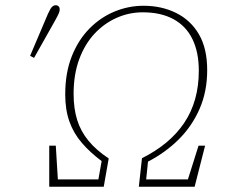

<svg xmlns="http://www.w3.org/2000/svg" viewBox="-20 -713 860 733"><path d="M95 -500Q112 -540 129 -580Q146 -620 163 -660Q168 -671 172 -678Q176 -685 181 -689Q186 -693 192 -693Q200 -693 204 -688.5Q208 -684 208 -677Q208 -670 204 -661Q200 -652 190 -634Q170 -598 150 -563Q130 -528 110 -492ZM168 0V-157H193L202 -10L187 -28H361L353 -13L368 -98Q324 -131 292.5 -167.5Q261 -204 245 -249Q229 -294 229 -352Q229 -435 254 -498Q279 -561 321.5 -604Q364 -647 417.5 -669Q471 -691 528 -691Q597 -691 652.5 -663.5Q708 -636 739.5 -582Q771 -528 771 -445Q771 -364 742 -297.5Q713 -231 662 -180.5Q611 -130 545 -96L537 -18L528 -28H715L693 -14L738 -157H763L723 0H510L522 -109Q574 -135 614.5 -168.5Q655 -202 683 -243.5Q711 -285 725 -335Q739 -385 739 -443Q739 -514 714.5 -564Q690 -614 642 -640Q594 -666 525 -666Q473 -666 425.5 -645Q378 -624 341 -584.5Q304 -545 282.5 -487Q261 -429 261 -355Q261 -299 274.5 -255.5Q288 -212 317.5 -176Q347 -140 395 -108L376 0Z"/></svg>

Font: Source Serif 4 ExtraLight
Style: Italic
Weight: 250
Italic angle: -12°
Designer: Frank Grießhammer
Foundry: Adobe Systems Incorporated
Version: Version 4.004;hotconv 1.0.116;makeotfexe 2.5.65601